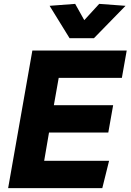

<svg xmlns="http://www.w3.org/2000/svg" viewBox="-20 -971 674 991"><path d="M208 -141H543L508 0H22L147 -710H634L609 -569H283L258 -428H564L539 -287H233ZM339 -774 236 -941 368 -951 415 -867 492 -951 628 -941 465 -774Z"/></svg>

Font: Livvic
Style: Bold Italic
Weight: 700
Italic angle: -10°
Designer: Jacques Le Bailly, Baron von Fonthausen
Version: Version 1.001; ttfautohint (v1.8.2)